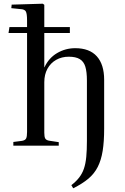

<svg xmlns="http://www.w3.org/2000/svg" viewBox="-20 -786 676 1036"><path d="M375 230 365 213Q391 193 407.5 171.5Q424 150 433 123.5Q442 97 445.5 60.5Q449 24 449 -26V-351Q449 -398 440.5 -426Q432 -454 410.5 -467Q389 -480 351 -480Q313 -480 283 -463Q253 -446 236 -415Q219 -384 219 -342V-70Q219 -48 224 -39Q229 -30 244 -27L297 -19V0H52V-20L99 -26Q116 -29 121 -39Q126 -49 126 -74V-608H26L31 -640H126V-676Q126 -712 119.5 -724Q113 -736 90 -737L41 -742L43 -761L211 -766L219 -760V-640H357V-608H219V-423H220Q243 -473 288 -499.5Q333 -526 386 -526Q463 -526 502.5 -482Q542 -438 542 -355V-92Q542 -22 534 28Q526 78 507.5 114.5Q489 151 457 178Q425 205 375 230Z"/></svg>

Font: Literata 60pt
Style: Regular
Weight: 400
Designer: Latin by Veronika Burian and Jose Scaglione. Greek by Irene Vlachou. Cyrillic by Vera Evstafieva.
Foundry: TypeTogether
Version: Version 3.002